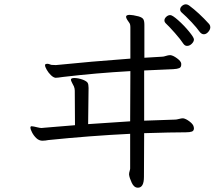

<svg xmlns="http://www.w3.org/2000/svg" viewBox="-20 -803 1040 891"><path d="M584 -21V-182Q399 -173 204 -153Q198 -152 191.5 -151Q185 -150 177 -150Q161 -150 148.5 -162Q136 -174 128.5 -189Q121 -204 121 -210Q121 -216 125 -217H128Q134 -217 154 -212Q166 -209 173 -209L183 -210L219 -213Q317 -221 328 -222Q328 -330 327 -382Q327 -392 323 -402Q321 -406 315 -417.5Q309 -429 309 -433Q309 -441 325 -441Q343 -441 365 -433Q382 -426 386.5 -419Q391 -412 391 -395L389 -227Q456 -232 584 -240L585 -473Q425 -464 273 -446Q247 -442 238 -442Q228 -443 216.5 -454Q205 -465 197 -479Q189 -493 189 -500Q189 -505 193 -506Q195 -507 199 -507Q204 -507 209.5 -505Q215 -503 218 -502L239 -501Q246 -501 250 -502Q396 -517 585 -531V-676Q585 -691 580 -697Q576 -702 570.5 -711Q565 -720 565 -725Q565 -734 582 -734Q595 -734 623 -727Q640 -722 645 -714Q650 -706 650 -688V-535L734 -540Q739 -540 750 -543.5Q761 -547 768 -547H771Q783 -546 801.5 -532.5Q820 -519 821 -508V-503Q821 -491 812 -487Q803 -483 784 -482L649 -476V-243Q745 -247 793 -248Q799 -248 810.5 -251Q822 -254 828 -254H830Q843 -252 860 -239Q877 -226 879 -214L880 -208Q880 -196 870.5 -192.5Q861 -189 842 -189Q777 -189 649 -185L648 18Q648 68 620 68Q602 68 591.5 45.5Q581 23 579 8V5Q579 -1 581.5 -9Q584 -17 584 -21ZM848 -590Q838 -590 831 -600Q818 -620 792 -649.5Q766 -679 748 -696Q743 -701 743 -708Q743 -717 751.5 -725Q760 -733 770 -733Q780 -733 807 -709Q834 -685 857 -657Q880 -629 880 -620Q880 -610 870 -600Q860 -590 848 -590ZM906 -656Q895 -672 870 -699Q845 -726 822 -746Q816 -752 816 -759Q816 -768 824.5 -775.5Q833 -783 843 -783Q849 -783 857 -778Q903 -744 951 -691Q956 -684 956 -677Q956 -666 946.5 -655Q937 -644 926 -644Q915 -644 906 -656Z"/></svg>

Font: Fusion Kai T
Style: Regular
Weight: 400
Designer: Fontworks Inc.
Version: Version 24.134;May 13, 2024